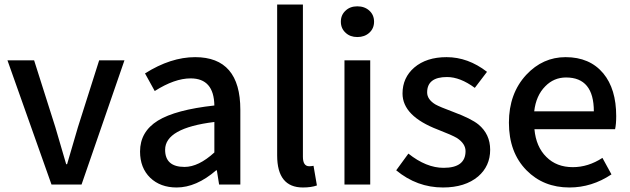

<svg xmlns="http://www.w3.org/2000/svg" viewBox="-20 -817 2790 850"><path d="M13 -550H131L225 -254L273 -90H277L325 -254L419 -550H531L341 0H208Z M645 -30Q600 -74 600 -146Q600 -234 679 -283Q757 -331 929 -350Q927 -470 824 -470Q753 -470 665 -414L622 -492Q736 -564 844 -564Q1044 -564 1044 -331V0H950L940 -63H937Q849 13 762 13Q690 13 645 -30ZM929 -142V-277Q711 -250 711 -154Q711 -78 797 -78Q859 -78 929 -142Z M1207 -129V-797H1321V-123Q1321 -81 1349 -81Q1358 -81 1368 -83L1383 4Q1358 13 1321 13Q1207 13 1207 -129Z M1505 -550H1619V0H1505ZM1510 -672Q1489 -691 1489 -721Q1489 -751 1510 -770Q1530 -789 1562 -789Q1594 -789 1615 -770Q1636 -751 1636 -721Q1636 -691 1615 -672Q1594 -653 1562 -653Q1530 -653 1510 -672Z M1734 -63 1788 -137Q1867 -74 1944 -74Q2041 -74 2041 -148Q2041 -181 2003 -206Q1981 -219 1919 -243Q1762 -303 1762 -403Q1762 -473 1814 -518Q1868 -564 1957 -564Q2052 -564 2136 -499L2082 -428Q2017 -476 1959 -476Q1871 -476 1871 -408Q1871 -377 1907 -355Q1926 -344 1988 -321Q2066 -292 2098 -266Q2150 -223 2150 -154Q2150 -82 2097 -36Q2039 13 1941 13Q1826 13 1734 -63Z M2311 -63Q2233 -142 2233 -274Q2233 -403 2310 -486Q2383 -564 2484 -564Q2591 -564 2651 -492Q2708 -423 2708 -303Q2708 -267 2703 -245H2346Q2353 -167 2399 -122Q2444 -77 2516 -77Q2584 -77 2647 -118L2687 -45Q2600 13 2501 13Q2386 13 2311 -63ZM2609 -324Q2609 -474 2486 -474Q2432 -474 2394 -435Q2353 -394 2345 -324Z"/></svg>

Font: `nÑOSM
Style: Regular
Weight: 500
Designer: Ryoko NISHIZUKA ¬âXZm¬º[P (kana & ideographs); Paul D. Hunt (Latin, Greek & Cyrillic); Wenlong ZHANG _ e¬á¬ü¬ô (bopomof
Foundry: Adobe Systems Incorporated
Version: Version 1.00 June 24, 2014, initial release